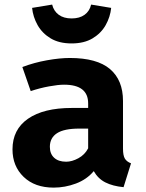

<svg xmlns="http://www.w3.org/2000/svg" viewBox="-20 -822 655 859"><path d="M530.3 -156.9Q530.3 -126.2 538.7 -112.3Q547.2 -98.5 566.2 -91.3L532.8 15.4Q484.6 10.8 451.5 -5.9Q418.5 -22.6 399.5 -56.4Q368.2 -19 319.5 -0.8Q270.8 17.4 220 17.4Q135.9 17.4 85.9 -30.5Q35.9 -78.5 35.9 -153.8Q35.9 -242.6 105.4 -290.8Q174.9 -339 301 -339H374.4V-359.5Q374.4 -443.1 266.7 -443.1Q240.5 -443.1 199.5 -435.6Q158.5 -428.2 117.4 -414.4L80 -522.1Q132.8 -542.1 190 -552.3Q247.2 -562.6 292.3 -562.6Q413.8 -562.6 472.1 -513.1Q530.3 -463.6 530.3 -370.3ZM275.9 -98.5Q302.1 -98.5 330.8 -114.1Q359.5 -129.7 374.4 -158.5V-246.7H334.4Q266.7 -246.7 234.9 -225.9Q203.1 -205.1 203.1 -165.1Q203.1 -133.8 222.3 -116.2Q241.5 -98.5 275.9 -98.5ZM300.5 -627.7Q244.1 -627.7 206.4 -650.5Q168.7 -673.3 148.2 -709.7Q127.7 -746.2 123.6 -786.7L213.3 -801.5Q220.5 -772.3 242.8 -755.9Q265.1 -739.5 300.5 -739.5Q335.9 -739.5 358.5 -755.9Q381 -772.3 387.7 -801.5L477.4 -786.7Q473.3 -746.2 452.8 -709.7Q432.3 -673.3 394.4 -650.5Q356.4 -627.7 300.5 -627.7Z"/></svg>

Font: FiraCode Nerd Font Mono
Style: Bold
Weight: 700
Monospace: yes
Designer: Carrois Corporate, Edenspiekermann AG, Nikita Prokopov
Foundry: Carrois Corporate, Edenspiekermann AG, Nikita Prokopov
Version: Version 6.002;Nerd Fonts 3.3.0